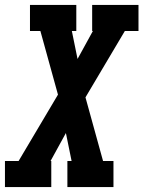

<svg xmlns="http://www.w3.org/2000/svg" viewBox="-35 -755 579 775"><path d="M-15 0V-105H40L199 -373L128 -630H86V-735H273V-630H255L278 -517L340 -630H337V-735H524V-630H469L310 -362L381 -105H423V0H237V-105H254L231 -218L169 -105H172V0Z"/></svg>

Font: Iosevka Slab Extrabold Oblique
Style: Regular
Weight: 800
Italic angle: -9°
Monospace: yes
Designer: Belleve Invis
Foundry: Belleve Invis
Version: Version 11.1.1; ttfautohint (v1.8.3)